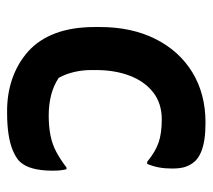

<svg xmlns="http://www.w3.org/2000/svg" viewBox="-49 -538 598 540"><g transform="rotate(90 250.0 -268.0)"><path d="M325 -547Q351 -547 371.5 -544Q392 -541 407.5 -534.5Q423 -528 433 -518Q443 -507 448.5 -492.5Q454 -478 454 -453Q454 -433 451 -416.5Q448 -400 441 -383H435Q407 -406 381 -415Q355 -424 316 -424Q271 -424 240 -400Q209 -376 193 -334Q177 -292 177 -239V-226Q177 -201 182.5 -177.5Q188 -154 199 -134Q222 -119 248.5 -112.5Q275 -106 305 -106Q336 -106 361 -111Q386 -116 407.5 -127.5Q429 -139 451 -156H456Q458 -148 459 -139Q460 -130 460 -116Q460 -84 453.5 -60.5Q447 -37 433 -23Q422 -13 403 -5Q384 3 357.5 7Q331 11 299 11Q247 12 203 -3Q159 -18 125.5 -47.5Q92 -77 74 -124Q56 -171 56 -236V-250Q56 -339 89.5 -406Q123 -473 183.5 -510Q244 -547 325 -547Z"/></g></svg>

Font: Recursive Casual SemiBold
Style: Regular
Weight: 600
Version: Version 1.047